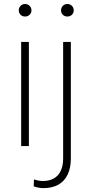

<svg xmlns="http://www.w3.org/2000/svg" viewBox="-20 -741 475 974"><path d="M126.5 -528.3V0H87.4V-528.3ZM75.2 -688.5Q75.2 -701.7 84.2 -711.2Q93.3 -720.7 107.4 -720.7Q121.1 -720.7 130.4 -711.2Q139.6 -701.7 139.6 -688.5Q139.6 -675.3 130.4 -666.3Q121.1 -657.2 107.4 -657.2Q93.3 -657.2 84.2 -666.3Q75.2 -675.3 75.2 -688.5ZM300.3 -528.3H339.4V63Q339.4 111.3 323 145Q306.6 178.7 275.6 196Q244.6 213.4 200.2 213.4Q188 213.4 175.3 210.9Q162.6 208.5 150.9 204.1L152.3 169.4Q160.2 171.9 172.6 174.6Q185.1 177.2 197.8 177.2Q230.5 177.2 253.4 164.1Q276.4 150.9 288.3 125.2Q300.3 99.6 300.3 63ZM289.6 -688.5Q289.6 -701.7 298.6 -711.2Q307.6 -720.7 321.8 -720.7Q335.9 -720.7 345 -711.2Q354 -701.7 354 -688.5Q354 -675.3 345 -666.3Q335.9 -657.2 321.8 -657.2Q307.6 -657.2 298.6 -666.3Q289.6 -675.3 289.6 -688.5Z"/></svg>

Font: Roboto ExtraLight
Style: Regular
Weight: 250
Designer: Christian Robertson
Foundry: Google
Version: Version 3.009; 2024